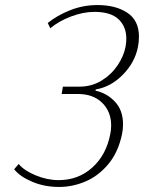

<svg xmlns="http://www.w3.org/2000/svg" viewBox="-20 -730 577 760"><path d="M36 -60 54 -81Q75 -55 121 -36Q167 -17 212 -17Q290 -17 345 -66.5Q400 -116 416 -197Q420 -214 420 -233Q420 -288 384.5 -323Q349 -358 288 -358H224L229 -387H294Q343 -387 382 -411Q421 -435 445.5 -471.5Q470 -508 477 -545Q480 -562 480 -577Q480 -625 449 -654Q418 -683 354 -683Q309 -683 260.5 -664.5Q212 -646 179 -618L169 -639Q206 -669 257.5 -689.5Q309 -710 366 -710Q438 -710 484 -679.5Q530 -649 530 -585Q530 -564 526 -544Q514 -483 466.5 -434.5Q419 -386 359 -376L358 -371Q402 -362 434.5 -328Q467 -294 467 -238Q467 -218 463 -199Q448 -127 408.5 -80Q369 -33 318 -11.5Q267 10 214 10Q156 10 107.5 -10.5Q59 -31 36 -60Z"/></svg>

Font: Trirong ExtraLight
Style: Italic
Weight: 275
Italic angle: -12°
Designer: Katatrad Team
Foundry: CadsonDemak
Version: Version 1.003